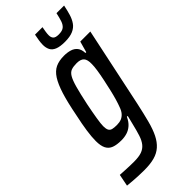

<svg xmlns="http://www.w3.org/2000/svg" viewBox="-320 -751 999 999"><g transform="rotate(-45 180.0 -251.5)"><path d="M84 199Q65 199 43 198Q21 197 1 195.5Q-19 194 -36 192L-23 126Q-4 127 13 128Q30 129 46 129.5Q62 130 78 130Q113 130 134.5 122.5Q156 115 170 98Q184 81 193 53Q202 25 212 -17Q214 -27 217.5 -39Q221 -51 223 -62H217Q205 -36 188.5 -21.5Q172 -7 152.5 -1Q133 5 111 5Q77 5 55.5 -3Q34 -11 23.5 -31Q13 -51 13 -87Q13 -117 19 -158.5Q25 -200 37 -255Q52 -333 68 -384Q84 -435 103 -464.5Q122 -494 147.5 -506Q173 -518 210 -518Q234 -518 254 -512Q274 -506 286 -491Q298 -476 299 -449H305L322 -510H396L303 -70Q290 -10 278 35.5Q266 81 250.5 112Q235 143 213 162.5Q191 182 160 190.5Q129 199 84 199ZM149 -68Q169 -68 183 -73.5Q197 -79 208 -91.5Q219 -104 226 -125Q232 -140 239.5 -165.5Q247 -191 254 -221.5Q261 -252 267.5 -283Q274 -314 278 -340.5Q282 -367 282 -384Q283 -417 270.5 -430.5Q258 -444 229 -444Q205 -444 189.5 -438.5Q174 -433 163 -414.5Q152 -396 141.5 -358.5Q131 -321 117 -255Q107 -205 101 -168Q95 -131 95 -114Q95 -94 100.5 -84Q106 -74 118 -71Q130 -68 149 -68ZM265 -565Q229 -565 208.5 -573.5Q188 -582 180 -598Q172 -614 172 -635Q172 -649 174.5 -666Q177 -683 181 -702H236Q233 -686 231 -673Q229 -660 229 -649Q229 -633 237.5 -624Q246 -615 269 -615Q295 -615 307.5 -625Q320 -635 326.5 -654.5Q333 -674 339 -702H395Q389 -672 381.5 -647Q374 -622 361 -603.5Q348 -585 325 -575Q302 -565 265 -565Z"/></g></svg>

Font: Saira ExtraCondensed Medium
Style: Italic
Weight: 500
Width: 2
Italic angle: -12°
Designer: Hector Gatti with collaboration of the Omnibus-Type team
Foundry: Omnibus-Type
Version: Version 1.101